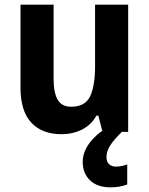

<svg xmlns="http://www.w3.org/2000/svg" viewBox="-20 -566 640 824"><path d="M530 -546V0H420L402 -70H394Q371 -29 331 -9.5Q291 10 244 10Q161 10 114.5 -39.5Q68 -89 68 -190V-546H210V-228Q210 -168 227.5 -138Q245 -108 285 -108Q346 -108 367 -153Q388 -198 388 -282V-546ZM437 108Q437 128 448 138.5Q459 149 477 149Q492 149 504.5 146Q517 143 526 140V226Q512 231 494.5 234.5Q477 238 454 238Q398 238 366.5 208Q335 178 335 129Q335 88 362.5 50Q390 12 436 -16L503 0Q469 33 453 58Q437 83 437 108Z"/></svg>

Font: Noto Sans Devanagari UI SemiCondensed
Style: Bold
Weight: 700
Width: 4
Designer: Jelle Bosma - Monotype Design Team
Foundry: Monotype Imaging Inc.
Version: Version 2.004; ttfautohint (v1.8.4.7-5d5b)